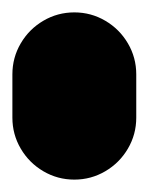

<svg xmlns="http://www.w3.org/2000/svg" viewBox="-20 -290 240 310"><path d="M0 -100H200V-170H0ZM100 -200Q73 -200 50 -186.5Q27 -173 13.5 -150Q0 -127 0 -100Q0 -73 13.5 -50Q27 -27 50 -13.5Q73 0 100 0Q127 0 150 -13.5Q173 -27 186.5 -50Q200 -73 200 -100Q200 -127 186.5 -150Q173 -173 150 -186.5Q127 -200 100 -200ZM100 -270Q73 -270 50 -256.5Q27 -243 13.5 -220Q0 -197 0 -170Q0 -143 13.5 -120Q27 -97 50 -83.5Q73 -70 100 -70Q127 -70 150 -83.5Q173 -97 186.5 -120Q200 -143 200 -170Q200 -197 186.5 -220Q173 -243 150 -256.5Q127 -270 100 -270Z"/></svg>

Font: Wavefont ExtraBold
Style: Regular
Weight: 800
Monospace: yes
Version: Version 3.005;gftools[0.9.33]